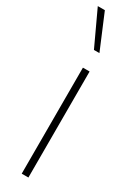

<svg xmlns="http://www.w3.org/2000/svg" viewBox="-224 -827 619 847"><g transform="rotate(30 85.5 -404.0)"><path d="M72 0V-540H106V0ZM75 -632 -7 -808H29L103 -632Z"/></g></svg>

Font: Encode Sans Condensed Thin
Style: Regular
Weight: 100
Width: 3
Designer: Multiple Designers
Foundry: Impallari Type
Version: Version 3.000; ttfautohint (v1.8.3) -l 8 -r 50 -G 200 -x 14 